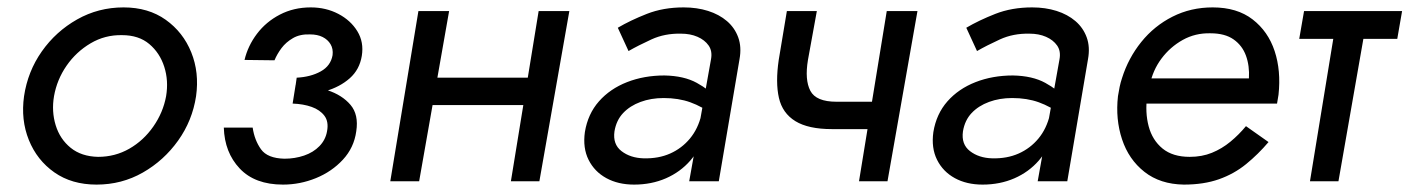

<svg xmlns="http://www.w3.org/2000/svg" viewBox="-20 -490 3810 519"><path d="M45 -230Q55 -297 93 -351Q131 -405 188.5 -437.5Q246 -470 314 -470Q381 -470 428 -436.5Q475 -403 497 -348.5Q519 -294 510 -230Q500 -164 461.5 -110Q423 -56 366 -23.5Q309 9 241 9Q174 9 127 -24Q80 -57 58 -111.5Q36 -166 45 -230ZM126 -230Q119 -189 130.5 -151.5Q142 -114 171 -90.5Q200 -67 245 -66Q291 -66 329.5 -88Q368 -110 394.5 -148Q421 -186 429 -230Q436 -272 424 -309.5Q412 -347 383.5 -371Q355 -395 310 -395Q264 -396 225 -373Q186 -350 160 -312.5Q134 -275 126 -230Z M782 -280Q820 -282 847 -297Q874 -312 879 -341Q881 -358 873.5 -370.5Q866 -383 852 -390Q838 -397 818 -397Q791 -398 772 -387Q753 -376 741 -360Q729 -344 722 -327L641 -328Q650 -366 674.5 -398.5Q699 -431 736.5 -450.5Q774 -470 820 -470Q861 -470 894.5 -452.5Q928 -435 946 -405.5Q964 -376 958 -339Q952 -302 925.5 -278.5Q899 -255 859.5 -243.5Q820 -232 775 -231ZM745 9Q669 9 628 -34.5Q587 -78 585 -145H663Q668 -111 685.5 -86.5Q703 -62 749 -61Q777 -61 802 -69.5Q827 -78 843.5 -95Q860 -112 864 -135Q869 -161 857 -177Q845 -193 822.5 -201Q800 -209 771 -210L779 -260Q826 -259 865.5 -246Q905 -233 927.5 -206.5Q950 -180 943 -135Q937 -91 907 -58.5Q877 -26 834 -8.5Q791 9 745 9Z M1128 -280H1460L1448 -206H1116ZM1519 -460 1438 0H1361L1436 -460ZM1194 -460 1113 0H1035L1111 -460Z M1641 -135Q1636 -100 1660 -81.5Q1684 -63 1720 -62Q1760 -61 1791.5 -75Q1823 -89 1845 -115.5Q1867 -142 1876 -180L1883 -129Q1873 -87 1846 -56Q1819 -25 1780 -8Q1741 9 1694 9Q1651 9 1619 -8.5Q1587 -26 1571 -58Q1555 -90 1561 -133Q1569 -182 1599 -216Q1629 -250 1675 -268Q1721 -286 1776 -286Q1829 -285 1863.5 -266Q1898 -247 1916 -225L1909 -179Q1878 -202 1846 -213.5Q1814 -225 1774 -225Q1740 -225 1711.5 -214.5Q1683 -204 1664.5 -184.5Q1646 -165 1641 -135ZM1650 -415Q1684 -435 1728.5 -452.5Q1773 -470 1828 -470Q1864 -470 1894 -460.5Q1924 -451 1945 -433Q1966 -415 1975.5 -389Q1985 -363 1979 -330L1923 0H1843L1902 -330Q1906 -352 1895.5 -367Q1885 -382 1865.5 -390.5Q1846 -399 1821 -399Q1777 -400 1741 -383.5Q1705 -367 1679 -352Z M2241 -215H2396L2383 -141H2229ZM2460 -460 2379 0H2302L2377 -460ZM2164 -328Q2155 -274 2170.5 -244.5Q2186 -215 2241 -215L2229 -141Q2165 -141 2130 -162.5Q2095 -184 2085.5 -225.5Q2076 -267 2085 -328L2107 -460H2188Z M2583 -135Q2578 -100 2602 -81.5Q2626 -63 2662 -62Q2702 -61 2733.5 -75Q2765 -89 2787 -115.5Q2809 -142 2818 -180L2825 -129Q2815 -87 2788 -56Q2761 -25 2722 -8Q2683 9 2636 9Q2593 9 2561 -8.5Q2529 -26 2513 -58Q2497 -90 2503 -133Q2511 -182 2541 -216Q2571 -250 2617 -268Q2663 -286 2718 -286Q2771 -285 2805.5 -266Q2840 -247 2858 -225L2851 -179Q2820 -202 2788 -213.5Q2756 -225 2716 -225Q2682 -225 2653.5 -214.5Q2625 -204 2606.5 -184.5Q2588 -165 2583 -135ZM2592 -415Q2626 -435 2670.5 -452.5Q2715 -470 2770 -470Q2806 -470 2836 -460.5Q2866 -451 2887 -433Q2908 -415 2917.5 -389Q2927 -363 2921 -330L2865 0H2785L2844 -330Q2848 -352 2837.5 -367Q2827 -382 2807.5 -390.5Q2788 -399 2763 -399Q2719 -400 2683 -383.5Q2647 -367 2621 -352Z M3059 -278H3356Q3358 -312 3348 -339.5Q3338 -367 3314.5 -383.5Q3291 -400 3252 -400Q3211 -401 3177 -382Q3143 -363 3119.5 -331.5Q3096 -300 3088 -260L3081 -230Q3075 -186 3085 -148.5Q3095 -111 3122.5 -88.5Q3150 -66 3196 -66Q3229 -66 3256 -77Q3283 -88 3306 -107Q3329 -126 3348 -149L3409 -106Q3381 -73 3348.5 -46.5Q3316 -20 3275 -5.5Q3234 9 3180 9Q3116 8 3073.5 -25.5Q3031 -59 3013 -113.5Q2995 -168 3002 -230Q3004 -243 3006.5 -255Q3009 -267 3013 -279Q3030 -333 3065 -376.5Q3100 -420 3149.5 -445Q3199 -470 3258 -470Q3324 -470 3366 -437.5Q3408 -405 3425.5 -352Q3443 -299 3436 -234Q3435 -228 3434 -222Q3433 -216 3432 -210H3049Z M3770 -460 3757 -385H3492L3505 -460ZM3675 -440 3598 0H3521L3593 -440Z"/></svg>

Font: Jost
Style: Italic
Weight: 400
Italic angle: -5°
Version: Version 3.710